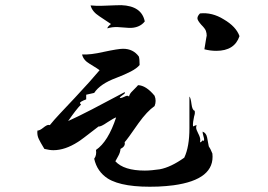

<svg xmlns="http://www.w3.org/2000/svg" viewBox="-20 -733 1040 744"><path d="M593 -10Q456 -5 398 -41Q356 -68 345 -118Q355 -131 352 -152Q399 -184 430 -278Q422 -276 396 -259Q370 -241 362 -243Q326 -215 306 -200Q286 -185 282 -183Q232 -151 187 -151Q172 -151 152 -156Q150 -159 146 -166Q138 -179 130.5 -194Q123 -209 125 -227Q134 -227 147.5 -238Q161 -249 168 -249Q171 -249 173 -248Q189 -268 213.5 -294Q238 -320 270 -354Q302 -388 326 -415Q350 -442 366 -461Q363 -464 327 -486Q303 -500 298 -522Q330 -520 382 -532Q438 -544 457 -544Q496 -544 518 -514Q521 -505 521 -481Q510 -468 487 -456Q464 -444 430 -431Q368 -408 345 -373Q340 -372 332 -370Q324 -368 314 -366V-348Q290 -339 290 -334Q290 -331 294 -328Q284 -318 272 -302.5Q260 -287 244 -264Q282 -281 337 -309.5Q392 -338 463 -376Q464 -375 464 -373Q464 -370 454.5 -364Q445 -358 444 -353Q452 -353 460.5 -357.5Q469 -362 473 -362Q476 -362 480 -359Q482 -370 494 -381Q513 -400 515 -403Q546 -402 579 -362Q587 -342 579 -322Q550 -302 517 -256Q472 -191 463 -182Q467 -166 447 -156Q446 -142 438 -128L427 -108Q460 -72 541 -72Q555 -72 569.5 -73.5Q584 -75 599 -77Q642 -85 694 -122Q714 -164 714 -236V-359Q719 -354 722 -330Q725 -306 734 -304Q735 -302 735 -299Q735 -296 735 -294Q735 -291 732 -281Q730 -272 728.5 -261.5Q727 -251 728 -243Q738 -248 742 -248Q740 -242 740 -239Q740 -231 748 -216Q756 -201 756 -191Q756 -185 755 -182Q758 -181 760 -183.5Q762 -186 763 -187Q765 -189 765 -189L769 -187Q771 -189 771 -193Q771 -196 768 -206.5Q765 -217 765 -223Q779 -218 782.5 -200.5Q786 -183 789 -166Q792 -162 795.5 -155Q799 -148 803 -138Q814 -37 652 -15Q638 -13 623.5 -12Q609 -11 593 -10ZM818 -536Q795 -536 772 -542Q781 -598 781 -594Q781 -604 778 -613Q775 -622 760 -637Q745 -654 745 -662Q745 -671 755 -681Q802 -686 847 -658Q895 -630 908 -593Q889 -536 818 -536ZM396 -623Q396 -629 410 -640L365 -670Q337 -688 331 -712Q340 -711 354 -710.5Q368 -710 387 -711Q411 -712 427 -712.5Q443 -713 450 -713Q529 -710 541 -650Q531 -637 515 -630.5Q499 -624 479 -625L437 -628Q414 -629 396 -623Z"/></svg>

Font: Yuji Hentaigana Akebono
Style: Regular
Weight: 400
Designer: Kataoka Yuji
Foundry: Kinuta Font Factory
Version: Version 3.002